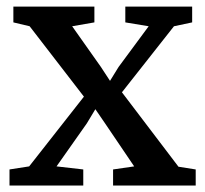

<svg xmlns="http://www.w3.org/2000/svg" viewBox="-20 -576 637 596"><path d="M70.5 -59.5 240.5 -276 72 -494.5 21.5 -506.5V-555.5H273V-506.5L204 -494.5L293 -368.5L321.5 -325L348 -368L441.5 -494.5L369 -506.5V-555.5H576.5V-506.5L520 -494.5L358.5 -289.5L534 -58.5L587.5 -50V0H331V-50L396.5 -59.5L306.5 -192.5L276 -237L249.5 -193L155.5 -59.5L238.5 -50V0H9.5V-50Z"/></svg>

Font: Merriweather Light 18pt Medium
Style: Regular
Weight: 500
Version: Version 2.100